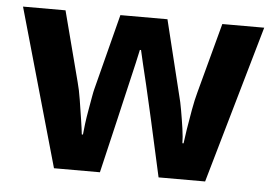

<svg xmlns="http://www.w3.org/2000/svg" viewBox="-44 -604 943 662"><g transform="rotate(5 427.5 -273.0)"><path d="M484.1 -192.8Q480.1 -209.9 472.6 -243.2Q465.1 -276.5 456.2 -314.6Q447.3 -352.8 439.3 -385Q431.4 -417.3 428.4 -432.2H424.4Q421.4 -417.3 414 -385Q406.6 -352.8 397.6 -314.6Q388.7 -276.5 380.8 -242.7Q372.8 -208.9 368.8 -190.8L323.9 0H164.9L10 -545.9H157.1L220.3 -303.1Q227.3 -278.1 232.8 -243.2Q238.3 -208.2 243.3 -175.8Q248.3 -143.4 250.3 -124.4H254.3Q255.4 -138.4 258.4 -161.8Q261.4 -185.2 265.9 -210.1Q270.4 -235.1 273.9 -255.6Q277.5 -276.1 279.5 -283.2L347 -545.9H509.9L574.3 -283.2Q578.4 -269.1 583.9 -238.1Q589.4 -207.2 594 -175.3Q598.5 -143.5 598.5 -124.5H602.5Q604.5 -141.5 609.5 -173.8Q614.5 -206.2 621.1 -242.1Q627.6 -278.1 634.6 -303.1L699.8 -545.9H844.8L688 0H526.9Z"/></g></svg>

Font: Noto Sans Hebrew
Style: Regular
Weight: 400
Designer: Monotype Design Team
Foundry: Monotype Imaging Inc.
Version: Version 2.003;January 10, 2023;FontCreator 14.0.0.2877 64-bi